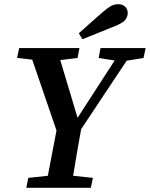

<svg xmlns="http://www.w3.org/2000/svg" viewBox="-20 -891 711 911"><path d="M448 -616 457 -663H671L661 -616L581 -603L365 -278Q355 -223 345.5 -168Q336 -113 327 -57L421 -47L411 0H105L114 -47L207 -57L248 -272L133 -608L61 -616L71 -663H357L348 -616L266 -606L348 -332L524 -604ZM354 -733Q383 -759 411 -784Q439 -809 468 -834Q494 -856 508.5 -863.5Q523 -871 542 -871Q562 -871 574 -859Q586 -847 586 -829Q586 -814 576 -799Q566 -784 528 -768Q489 -752 449.5 -736.5Q410 -721 371 -705Z"/></svg>

Font: Source Serif Pro SemiBold
Style: Italic
Weight: 600
Italic angle: -12°
Designer: Frank Grießhammer
Foundry: Adobe Systems Incorporated
Version: Version 3.001;hotconv 1.0.111;makeotfexe 2.5.65597